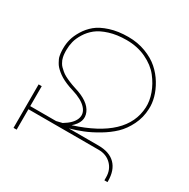

<svg xmlns="http://www.w3.org/2000/svg" viewBox="-169 -912 1051 1067"><g transform="rotate(30 356.5 -378.5)"><path d="M513 -151Q584 -151 621 -113.5Q658 -76 658 -6V0H638V-19Q638 -68 606.5 -99.5Q575 -131 526 -131H75V0H55V-279H75V-151H241Q254 -154 278 -160Q330 -191 343.5 -226.5Q357 -262 329 -293.5Q301 -325 235 -345Q211 -352 190 -361Q169 -370 154 -379Q139 -388 126.5 -398.5Q114 -409 106 -418Q98 -427 92 -438Q86 -449 82.5 -456.5Q79 -464 77 -474.5Q75 -485 74.5 -489.5Q74 -494 73.5 -502Q73 -510 73 -511V-523Q73 -551 80.5 -579.5Q88 -608 108 -641Q128 -674 158 -699Q188 -724 239.5 -740.5Q291 -757 356 -757Q416 -757 467.5 -737.5Q519 -718 553.5 -687.5Q588 -657 611.5 -618Q635 -579 645.5 -540.5Q656 -502 654 -467Q652 -411 628 -362.5Q604 -314 570 -281.5Q536 -249 489.5 -221.5Q443 -194 404 -178.5Q365 -163 323 -151ZM240 -363Q338 -334 361.5 -278.5Q385 -223 327 -174Q626 -269 635 -466Q637 -508 620.5 -554Q604 -600 571.5 -641.5Q539 -683 482.5 -710Q426 -737 356 -737Q295 -737 247 -722Q199 -707 171 -684.5Q143 -662 124.5 -632Q106 -602 99.5 -575.5Q93 -549 93 -523V-511Q93 -510 93.5 -502Q94 -494 94.5 -490Q95 -486 97 -476.5Q99 -467 101.5 -461Q104 -455 109.5 -445Q115 -435 122.5 -427.5Q130 -420 141 -410.5Q152 -401 166 -393.5Q180 -386 199 -378Q218 -370 240 -363Z"/></g></svg>

Font: Montserrat arm Thin
Style: Regular
Weight: 250
Designer: Julieta Ulanovsky
Foundry: Julieta Ulanovsky
Version: Version 6.000;PS 006.000;hotconv 1.0.88;makeotf.lib2.5.64775